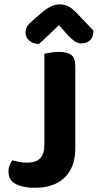

<svg xmlns="http://www.w3.org/2000/svg" viewBox="-20 -856 453 889"><path d="M185.5 -289.7H328.6V-169.1Q328.6 -109.8 305.7 -68.8Q282.9 -27.9 241 -7.1Q199 13.6 140.8 13.6Q86.8 13.6 53.1 -3.8Q19.3 -21.3 19.3 -61.8Q19.3 -79.7 25.3 -93Q31.3 -106.3 37.6 -114Q55.3 -108.9 71.5 -105.9Q87.7 -102.9 105.7 -102.9Q146.8 -102.9 166.2 -123.2Q185.5 -143.6 185.5 -185.7ZM328.6 -230.7H185.5V-607.3Q195.2 -609.3 214.2 -612.5Q233.3 -615.6 251.6 -615.6Q292.1 -615.6 310.3 -601.5Q328.6 -587.4 328.6 -548.3ZM252.9 -739.8Q231.6 -719.5 207.8 -696.3Q183.9 -673.1 159.6 -652.4Q133.3 -653.1 115.7 -667.9Q98.1 -682.6 98.1 -705.2Q98.1 -723.1 107.3 -736.1Q116.4 -749.1 138 -766.7L177.2 -801.2Q221 -835.8 254.5 -835.8Q277.1 -835.8 295.1 -827.3Q313 -818.8 331.6 -799.2L412.9 -714.1Q412.9 -685.3 397.5 -670.2Q382.1 -655.1 355.8 -655.1Q338.9 -655.1 324.3 -665.7Q309.7 -676.3 289.1 -698.9Z"/></svg>

Font: Baloo Tamma 2
Style: Regular
Weight: 400
Designer: Divya Kowshik, Shuchita Grover and Ek Type
Foundry: Ek Type
Version: Version 1.700